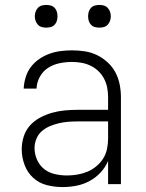

<svg xmlns="http://www.w3.org/2000/svg" viewBox="-20 -746 590 778"><path d="M233 12Q201 12 169.5 4Q138 -4 114.5 -25.5Q91 -47 79.5 -78Q68 -109 68 -141Q68 -167 76 -192.5Q84 -218 101.5 -237.5Q119 -257 142.5 -269.5Q166 -282 191 -289Q216 -296 242 -298.5Q268 -301 294 -301H418V-352Q418 -371 414.5 -390Q411 -409 402 -426.5Q393 -444 379 -457.5Q365 -471 347.5 -479.5Q330 -488 311 -491.5Q292 -495 272 -495Q247 -495 222 -490Q197 -485 175.5 -471.5Q154 -458 141.5 -435Q129 -412 128 -387H76Q77 -410 84 -433Q91 -456 105 -474.5Q119 -493 138.5 -506.5Q158 -520 180 -528Q202 -536 225.5 -539Q249 -542 272 -542Q298 -542 324 -538Q350 -534 373.5 -522.5Q397 -511 416.5 -493Q436 -475 448 -452Q460 -429 465 -403.5Q470 -378 470 -352V0H418V-94Q407 -68 387.5 -47Q368 -26 343 -12.5Q318 1 290 6.5Q262 12 233 12ZM251 -35Q272 -35 293 -38.5Q314 -42 333.5 -50Q353 -58 370 -72Q387 -86 398 -103.5Q409 -121 413.5 -142Q418 -163 418 -184V-254H294Q275 -254 256 -252.5Q237 -251 218 -246.5Q199 -242 181.5 -234.5Q164 -227 149.5 -214.5Q135 -202 127.5 -183.5Q120 -165 120 -146Q120 -122 130 -99Q140 -76 159 -61Q178 -46 202.5 -40.5Q227 -35 251 -35ZM383 -634Q373 -634 364 -636.5Q355 -639 348.5 -646Q342 -653 339.5 -662Q337 -671 337 -680Q337 -689 339.5 -698Q342 -707 348.5 -714Q355 -721 364 -723.5Q373 -726 383 -726Q392 -726 401 -723.5Q410 -721 416.5 -714Q423 -707 426 -698Q429 -689 429 -680Q429 -671 426 -662Q423 -653 416.5 -646Q410 -639 401 -636.5Q392 -634 383 -634ZM167 -634Q158 -634 149 -636.5Q140 -639 133.5 -646Q127 -653 124 -662Q121 -671 121 -680Q121 -689 124 -698Q127 -707 133.5 -714Q140 -721 149 -723.5Q158 -726 167 -726Q177 -726 186 -723.5Q195 -721 201.5 -714Q208 -707 210.5 -698Q213 -689 213 -680Q213 -671 210.5 -662Q208 -653 201.5 -646Q195 -639 186 -636.5Q177 -634 167 -634Z"/></svg>

Font: Lode Dark
Style: Regular
Weight: 400
Monospace: yes
Designer: Belleve Invis
Foundry: Belleve Invis
Version: Version 29.2.0; ttfautohint (v1.8.3)